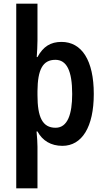

<svg xmlns="http://www.w3.org/2000/svg" viewBox="-20 -780 568 1040"><path d="M488 -271C488 -453 423 -553 313 -553C254 -553 214 -528 183 -471H179C181 -499 183 -534 183 -561V-760H68V240H183V15C183 -6 181 -36 178 -68H183C210 -18 256 10 318 10C424 10 488 -92 488 -271ZM371 -271C371 -161 346 -88 281 -88C210 -88 183 -145 183 -265V-287C184 -404 212 -456 280 -456C341 -456 371 -397 371 -271Z"/></svg>

Font: Noto Sans Gujarati UI Condensed SemiBold
Style: Regular
Weight: 600
Width: 3
Designer: Jelle Bosma - Monotype Design Team, Universal Thirst
Foundry: Monotype Imaging Inc.
Version: Version 2.106